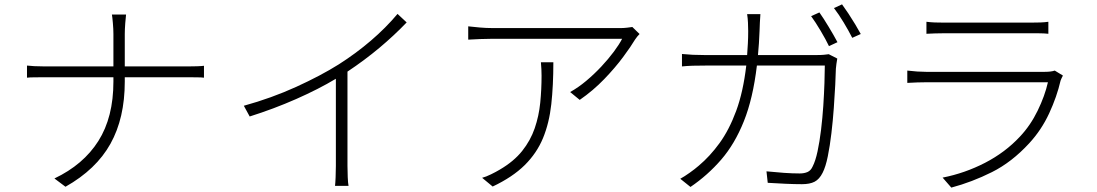

<svg xmlns="http://www.w3.org/2000/svg" viewBox="-20 -831 5040 882"><path d="M501 -674.8Q501 -696.8 498.5 -725.1Q496.1 -753.4 494.1 -764.2H559.1Q557.6 -753.4 555.4 -724.6Q553.2 -695.8 553.2 -674.8V-525.9H842.8Q862.3 -525.9 884.8 -526.6Q907.2 -527.3 917 -528.8V-474.1Q907.2 -475.6 884.3 -475.8Q861.3 -476.1 841.8 -476.1H553.2V-456.1Q553.2 -288.6 487.5 -170.7Q421.9 -52.7 280.8 26.9L230 -11.2Q362.8 -74.2 431.9 -183.3Q501 -292.5 501 -456.1V-476.1H187Q160.6 -476.1 137.5 -475.8Q114.3 -475.6 104 -474.1V-529.8Q114.3 -528.3 137.2 -527.1Q160.2 -525.9 185.1 -525.9H501Z M1100.1 -345.2Q1227.5 -380.4 1340.6 -431.9Q1453.6 -483.4 1536.1 -535.2Q1615.7 -585.9 1683.8 -644.3Q1752 -702.6 1806.2 -767.1L1848.1 -728Q1790 -667.5 1722.7 -611.1Q1655.3 -554.7 1576.2 -502V-68.8Q1576.2 -44.4 1577.4 -17.1Q1578.6 10.3 1581.1 22.9H1519Q1520.5 11.2 1521.7 -16.6Q1522.9 -44.4 1522.9 -68.8V-469.2Q1444.3 -421.9 1340.8 -376.2Q1237.3 -330.6 1127 -295.9Z M2918 -674.8Q2907.2 -664.1 2897 -648.9Q2878.9 -618.2 2842.5 -569.1Q2806.2 -520 2755.4 -467.3Q2704.6 -414.6 2643.1 -372.1L2599.1 -408.2Q2636.2 -428.7 2672.9 -459.5Q2709.5 -490.2 2742.2 -525.1Q2774.9 -560.1 2799.8 -593.5Q2824.7 -627 2837.9 -652.8H2240.2Q2213.9 -652.8 2185.5 -651.6Q2157.2 -650.4 2130.9 -648.9V-710Q2155.8 -707 2184.8 -704.6Q2213.9 -702.1 2240.2 -702.1H2835Q2845.7 -702.1 2861.3 -703.9Q2877 -705.6 2884.8 -707ZM2522 -544.9Q2522 -438.5 2512.5 -352.1Q2502.9 -265.6 2474.4 -196.5Q2445.8 -127.4 2390.4 -72.5Q2335 -17.6 2243.2 25.9L2194.8 -14.2Q2212.9 -19 2235.8 -30.3Q2258.8 -41.5 2275.9 -51.8Q2340.3 -89.4 2378.7 -137.5Q2417 -185.5 2436.3 -241.7Q2455.6 -297.9 2461.7 -358.9Q2467.8 -419.9 2467.8 -482.9Q2467.8 -512.2 2464.8 -544.9Z M3744.1 -773.9Q3762.7 -747.6 3786.6 -708Q3810.5 -668.5 3827.1 -637.2L3788.1 -619.1Q3773.9 -648.9 3750 -689.2Q3726.1 -729.5 3706.1 -756.8ZM3848.1 -811Q3861.3 -793 3877.7 -768.3Q3894 -743.7 3908.9 -718.8Q3923.8 -693.8 3934.1 -674.8L3895 -657.2Q3878.4 -689.9 3855.5 -728Q3832.5 -766.1 3811 -793.9ZM3473.1 -766.1Q3471.7 -748.5 3470.7 -727.8Q3469.7 -707 3469.2 -689Q3468.3 -659.7 3466.3 -632.1Q3464.4 -604.5 3461.9 -578.1H3730Q3751 -578.1 3764.2 -579.3Q3777.3 -580.6 3787.1 -582L3826.2 -562Q3823.7 -548.3 3822.3 -537.4Q3820.8 -526.4 3819.8 -515.1Q3819.3 -488.3 3816.9 -440.7Q3814.5 -393.1 3810.3 -335.2Q3806.2 -277.3 3799.3 -219.2Q3792.5 -161.1 3782.7 -112.8Q3772.9 -64.5 3758.8 -37.1Q3744.1 -7.8 3722.2 3.7Q3700.2 15.1 3664.1 15.1Q3629.4 15.1 3588.4 13.2Q3547.4 11.2 3506.8 8.8L3501 -43.9Q3543 -39.6 3582 -36.9Q3621.1 -34.2 3653.8 -34.2Q3674.3 -34.2 3689.5 -40.8Q3704.6 -47.4 3712.9 -65.9Q3726.1 -91.3 3735.6 -135.7Q3745.1 -180.2 3751.7 -234.6Q3758.3 -289.1 3762 -344.7Q3765.6 -400.4 3767.3 -449.2Q3769 -498 3769 -529.8H3457Q3439 -378.4 3397.2 -274.2Q3355.5 -169.9 3293.2 -97.9Q3231 -25.9 3151.9 27.8L3105 -9.8Q3124.5 -20.5 3148.2 -37.4Q3171.9 -54.2 3189.9 -69.8Q3241.2 -112.8 3285.4 -173.6Q3329.6 -234.4 3361.8 -321.5Q3394 -408.7 3408.2 -529.8H3219.2Q3186.5 -529.8 3161.9 -529.1Q3137.2 -528.3 3112.8 -525.9V-583Q3136.2 -580.6 3162.6 -579.3Q3189 -578.1 3217.8 -578.1H3412.1Q3414.1 -603.5 3415.5 -631.1Q3417 -658.7 3417 -688Q3417 -705.1 3416 -726.8Q3415 -748.5 3412.1 -766.1Z M4235.8 -731Q4254.9 -728.5 4274.4 -727.8Q4293.9 -727.1 4316.9 -727.1H4715.8Q4739.3 -727.1 4759.3 -727.8Q4779.3 -728.5 4795.9 -731V-675.8Q4779.3 -677.7 4759 -678Q4738.8 -678.2 4714.8 -678.2H4316.9Q4295.4 -678.2 4275.4 -677.5Q4255.4 -676.8 4235.8 -675.8ZM4862.8 -483.9Q4859.9 -478.5 4856.7 -471.9Q4853.5 -465.3 4852.1 -460.9Q4835 -386.7 4799.6 -310.3Q4764.2 -233.9 4708 -172.9Q4627.9 -85.9 4536.6 -40.3Q4445.3 5.4 4350.1 30.8L4310.1 -15.1Q4412.1 -35.2 4504.9 -83Q4597.7 -130.9 4665 -203.1Q4713.9 -254.9 4746.8 -322.8Q4779.8 -390.6 4793.9 -453.1H4233.9Q4216.8 -453.1 4194.3 -452.4Q4171.9 -451.7 4147.9 -450.2V-506.8Q4195.8 -501 4233.9 -501H4779.8Q4793 -501 4805.2 -502.4Q4817.4 -503.9 4825.2 -506.8Z"/></svg>

Font: Source Han Sans CN Light
Style: Regular
Weight: 300
Designer: Ryoko NISHIZUKA  (kana, bopomofo & ideographs); Paul D. Hunt (Latin, Greek & Cyrillic); Sandoll Communications , Soo-you
Foundry: Adobe
Version: Version 2.000;hotconv 1.0.107;makeotfexe 2.5.65593